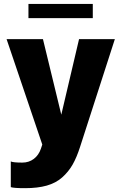

<svg xmlns="http://www.w3.org/2000/svg" viewBox="-20 -731 615 982"><path d="M125.5 -638.2V-710.9H454.6V-638.2ZM108.4 231.4Q50.3 231.4 35.2 226.1V94.7Q47.4 100.6 94.2 100.6Q127.9 100.6 153.1 81.5Q178.2 62.5 189.5 28.8L196.3 8.3L13.7 -530.8H199.7L293.5 -144.5L384.3 -530.8H567.4L389.6 20Q372.1 74.7 351.1 111.3Q330.1 147.9 297.9 176.5Q265.6 205.1 219 218.3Q172.4 231.4 108.4 231.4Z"/></svg>

Font: Epilogue ExtraBold
Style: Regular
Weight: 800
Designer: Tyler Finck
Foundry: Etcetera Type Co
Version: Version 2.112